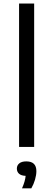

<svg xmlns="http://www.w3.org/2000/svg" viewBox="-20 -828 300 1082"><path d="M87.5 0V-808H172.5V0ZM104 233.5Q113.5 212 118.2 195.2Q123 178.5 124.5 163Q99.5 162 87.2 151Q75 140 75 122Q75 104 88.5 92.8Q102 81.5 128.5 81.5Q185 81.5 185 136.5Q185 158 177.5 184Q170 210 156.5 233.5Z"/></svg>

Font: Encode Sans Expanded Expanded
Style: Regular
Weight: 400
Width: 7
Designer: Multiple Designers
Foundry: Impallari Type
Version: Version 3.000; ttfautohint (v1.8.3) -l 8 -r 50 -G 200 -x 14 